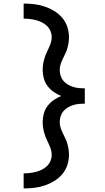

<svg xmlns="http://www.w3.org/2000/svg" viewBox="-20 -865 590 1080"><path d="M113 195V110Q131 110 148.5 108Q166 106 183 101.5Q200 97 216 89Q232 81 244.5 69Q257 57 264 40Q271 23 271 6Q271 -10 266 -25.5Q261 -41 254 -55.5Q247 -70 240.5 -85Q234 -100 229.5 -115Q225 -130 222.5 -146Q220 -162 220 -178Q220 -202 226.5 -226Q233 -250 247.5 -269Q262 -288 282 -302Q302 -316 324 -325Q302 -334 282 -348Q262 -362 247.5 -381Q233 -400 226.5 -424Q220 -448 220 -472Q220 -488 222.5 -504Q225 -520 229.5 -535Q234 -550 240.5 -565Q247 -580 254 -594.5Q261 -609 266 -624.5Q271 -640 271 -656Q271 -673 264 -690Q257 -707 244.5 -719Q232 -731 216 -739Q200 -747 183 -751.5Q166 -756 148.5 -758Q131 -760 113 -760V-845Q143 -845 172.5 -841.5Q202 -838 230.5 -828.5Q259 -819 284.5 -803.5Q310 -788 329.5 -765.5Q349 -743 358.5 -714Q368 -685 368 -656Q368 -640 365.5 -624Q363 -608 358.5 -592.5Q354 -577 347 -562.5Q340 -548 333 -533.5Q326 -519 321 -503.5Q316 -488 316 -472Q316 -455 321 -439Q326 -423 336.5 -410.5Q347 -398 361.5 -389.5Q376 -381 392 -376Q408 -371 424 -369.5Q440 -368 457 -368V-282Q440 -282 424 -280.5Q408 -279 392 -274Q376 -269 361.5 -260.5Q347 -252 336.5 -239.5Q326 -227 321 -211Q316 -195 316 -178Q316 -162 321 -146.5Q326 -131 333 -116.5Q340 -102 347 -87.5Q354 -73 358.5 -57.5Q363 -42 365.5 -26Q368 -10 368 6Q368 35 358.5 64Q349 93 329.5 115.5Q310 138 284.5 153.5Q259 169 230.5 178.5Q202 188 172.5 191.5Q143 195 113 195Z"/></svg>

Font: Lode Dark
Style: Bold
Weight: 700
Monospace: yes
Designer: Belleve Invis
Foundry: Belleve Invis
Version: Version 29.2.0; ttfautohint (v1.8.3)